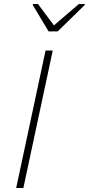

<svg xmlns="http://www.w3.org/2000/svg" viewBox="-20 -941 445 961"><path d="M61 0 208 -688H244L97 0ZM223 -784 144 -916 145 -921H170L250 -814L375 -921H405L404 -916L269 -784Z"/></svg>

Font: Saira Thin
Style: Italic
Weight: 100
Italic angle: -12°
Designer: Hector Gatti with collaboration of the Omnibus-Type team
Foundry: Omnibus-Type
Version: Version 1.101